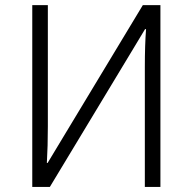

<svg xmlns="http://www.w3.org/2000/svg" viewBox="-20 -738 761 758"><path d="M107.4 -717.8H168.9V-239.3Q168.9 -161.1 165 -94.7H168L227.5 -193.4L543.9 -717.8H613.3V0H551.8V-472.7Q551.8 -560.5 556.6 -623H552.7L498 -532.2L176.8 0H107.4Z"/></svg>

Font: Gothic A1 Light
Style: Regular
Weight: 300
Version: Version 2.50